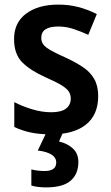

<svg xmlns="http://www.w3.org/2000/svg" viewBox="-20 -573 483 833"><path d="M406 -156Q406 -75 353 -32.5Q300 10 202 10Q152 10 114 2Q76 -6 42 -22V-130Q76 -112 119 -99Q162 -86 202 -86Q246 -86 266.5 -102Q287 -118 287 -145Q287 -162 279 -175Q271 -188 248 -202.5Q225 -217 179 -237Q112 -267 76.5 -302.5Q41 -338 41 -404Q41 -475 93.5 -514Q146 -553 233 -553Q279 -553 319.5 -542.5Q360 -532 400 -512L363 -422Q330 -437 298 -447.5Q266 -458 233 -458Q159 -458 159 -409Q159 -392 168 -380Q177 -368 200.5 -354.5Q224 -341 267 -322Q310 -302 341 -281Q372 -260 389 -230Q406 -200 406 -156ZM320 130Q320 182 286.5 211Q253 240 180 240Q142 240 116 232V162Q144 169 173 169Q224 169 224 132Q224 90 144 80L182 0H254L236 41Q272 49 296 71Q320 93 320 130Z"/></svg>

Font: Noto Sans Arabic UI SmCn SmBd
Style: Regular
Weight: 600
Width: 4
Designer: Monotype Design Team, Nadine Chahine and Nizar Qandah
Foundry: Monotype Imaging Inc.
Version: Version 2.010; ttfautohint (v1.8.4.7-5d5b)